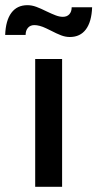

<svg xmlns="http://www.w3.org/2000/svg" viewBox="-76 -722 376 742"><path d="M60 -494H164V0H60ZM120 -604Q116 -606 102.5 -612.5Q89 -619 77.5 -622Q66 -625 57 -625Q41 -625 32 -614.5Q23 -604 23 -587H-56Q-54 -643 -32 -672.5Q-10 -702 30 -702Q47 -702 64.5 -695.5Q82 -689 104 -678Q125 -668 139.5 -662.5Q154 -657 167 -657Q183 -657 192 -667Q201 -677 201 -694H280Q278 -638 256 -608.5Q234 -579 194 -579Q177 -579 160 -585.5Q143 -592 120 -604Z"/></svg>

Font: Cabin Medium
Style: Regular
Weight: 500
Designer: Pablo Impallari
Foundry: Pablo Impallari. http://www.impallari.com Igino Marini. http://www.ikern.com
Version: Version 2.001